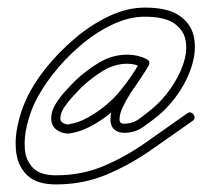

<svg xmlns="http://www.w3.org/2000/svg" viewBox="-20 -386 534 506"><path d="M367 -230Q377 -224 372 -213Q366 -203 355 -208Q337 -218 316 -218Q281 -218 250 -198.5Q219 -179 195 -156Q186 -147 173 -133Q160 -119 149.5 -103.5Q139 -88 139 -74Q139 -66 146 -62Q153 -58 160 -58Q162 -58 163 -59Q186 -62 212 -76.5Q238 -91 260.5 -110Q283 -129 297 -147Q312 -165 325 -184Q338 -203 350 -224Q355 -234 366 -229Q376 -224 371 -213Q367 -204 362 -197Q362 -197 362 -197Q362 -197 362 -197Q360 -194 358 -191Q356 -188 354 -185Q354 -185 354 -185Q354 -185 354 -185Q346 -172 337 -159.5Q328 -147 320 -134Q320 -134 320 -134Q320 -134 320 -134Q312 -121 303.5 -103.5Q295 -86 295 -71Q295 -60 307 -60Q330 -60 348 -73.5Q366 -87 383 -101Q408 -122 429.5 -152.5Q451 -183 462.5 -216Q474 -249 469.5 -277.5Q465 -306 439.5 -324Q414 -342 362 -342Q319 -342 274.5 -320.5Q230 -299 190 -264.5Q150 -230 119 -190Q88 -150 71 -114Q59 -88 51 -55.5Q43 -23 45.5 7Q48 37 67 56.5Q86 76 128 76Q196 76 254.5 51Q313 26 366.5 -12Q420 -50 473 -87Q473 -87 473 -87Q473 -87 473 -87Q483 -94 490 -84Q497 -74 487 -67Q432 -28 376.5 10.5Q321 49 260 74.5Q199 100 128 100Q78 100 53.5 77.5Q29 55 23.5 20.5Q18 -14 26 -53Q34 -92 49 -124Q67 -164 100.5 -206Q134 -248 177 -284.5Q220 -321 267.5 -343.5Q315 -366 362 -366Q422 -366 452.5 -345Q483 -324 490.5 -291Q498 -258 487.5 -219.5Q477 -181 453 -144.5Q429 -108 398 -82Q377 -65 356 -50.5Q335 -36 307 -36Q291 -36 281 -45Q271 -54 271 -71Q271 -90 280.5 -110.5Q290 -131 300 -147Q300 -147 300 -147Q300 -147 300 -147Q308 -160 317 -172.5Q326 -185 334 -198Q334 -198 334 -198Q334 -198 334 -198Q336 -201 338 -204Q340 -207 342 -210Q342 -210 342 -210Q342 -210 342 -210Q346 -216 350 -224Q355 -234 366 -228Q376 -223 371 -213Q359 -191 345 -171Q331 -151 316 -132Q300 -112 275 -91Q250 -70 221.5 -54.5Q193 -39 167 -35Q164 -34 160 -34Q142 -34 128.5 -44.5Q115 -55 115 -74Q115 -93 126 -111Q137 -129 151.5 -145Q166 -161 178 -173Q206 -200 241 -221Q276 -242 316 -242Q343 -242 367 -230Q367 -230 367 -230Q367 -230 367 -230Z"/></svg>

Font: FRB American Cursive Light
Style: Italic
Weight: 300
Italic angle: -25°
Version: Version 2.0;Modular Font Editor K font №1